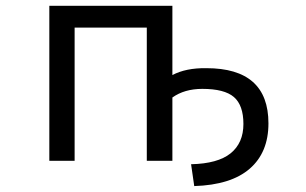

<svg xmlns="http://www.w3.org/2000/svg" viewBox="-20 -544 1040 652"><path d="M565.4 -524.4V-289.1Q611.3 -313.5 680.7 -312.5Q891.6 -312.5 891.6 -125Q891.6 -26.4 828.1 28.8Q764.6 84 639.6 87.9L628.9 13.7Q719.7 11.7 763.2 -23.4Q806.6 -58.6 806.6 -123Q806.6 -186.5 774.4 -214.4Q742.2 -242.2 667 -242.2Q606.4 -242.2 565.4 -212.9V2H478.5V-450.2H233.4V2H147.5V-524.4Z"/></svg>

Font: Gen Shin Gothic Monospace Regular
Style: Regular
Weight: 400
Designer: [Source Han Sans]
Ryoko NISHIZUKA  (kana & ideographs); Paul D. Hunt (Latin, Greek & Cyrillic); Wenlong ZHANG  (bopomofo
Version: Version 1.002.20150607